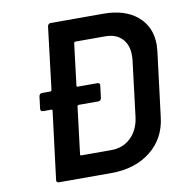

<svg xmlns="http://www.w3.org/2000/svg" viewBox="-79 -775 812 849"><g transform="rotate(-10 327.0 -350.0)"><path d="M649 -524Q649 -515 647 -495L611 -205Q600 -111 530 -55.5Q460 0 354 0H117Q112 0 109 -3.5Q106 -7 107 -12L145 -317Q145 -322 140 -322H103Q92 -322 92 -334L99 -390Q100 -395 103.5 -398.5Q107 -402 112 -402H150Q154 -402 156 -407L190 -688Q191 -693 194.5 -696.5Q198 -700 203 -700H440Q537 -700 593 -652.5Q649 -605 649 -524ZM532 -476Q533 -483 533 -497Q533 -545 506 -572.5Q479 -600 432 -600H297Q293 -600 291 -595L268 -407Q268 -402 272 -402H362Q367 -402 370 -398.5Q373 -395 372 -390L365 -334Q364 -329 360.5 -325.5Q357 -322 352 -322H263Q259 -322 257 -317L231 -105Q231 -100 235 -100H371Q423 -100 458 -133.5Q493 -167 501 -223Z"/></g></svg>

Font: Barlow SemiBold
Style: Italic
Weight: 600
Italic angle: -7°
Designer: Jeremy Tribby
Foundry: Tribby Type
Version: Version 1.408